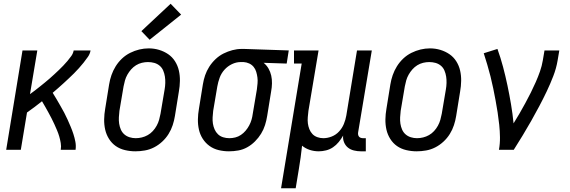

<svg xmlns="http://www.w3.org/2000/svg" viewBox="-20 -799 3040 1024"><path d="M13 0 100 -530H179L140 -297Q154 -307 167 -317Q180 -327 193 -337.5Q206 -348 219 -358.5Q232 -369 244.5 -380Q257 -391 269.5 -402.5Q282 -414 294 -425.5Q306 -437 317.5 -449Q329 -461 340 -474Q351 -487 360.5 -500.5Q370 -514 373 -530H463Q460 -512 449 -496Q438 -480 426 -465Q414 -450 401 -435.5Q388 -421 374.5 -407.5Q361 -394 347 -381Q333 -368 319 -355Q305 -342 290.5 -329.5Q276 -317 261 -304Q272 -287 282 -269.5Q292 -252 302.5 -234Q313 -216 322.5 -198Q332 -180 340.5 -161Q349 -142 357 -123Q365 -104 371.5 -84Q378 -64 382 -43Q386 -22 383 0H304Q307 -18 304 -36Q301 -54 296 -71Q291 -88 284 -104.5Q277 -121 270 -136.5Q263 -152 255 -167.5Q247 -183 238.5 -198.5Q230 -214 221.5 -229Q213 -244 204 -259Q184 -243 164 -228Q144 -213 124 -199L91 0Z M702 8Q674 8 646.5 1.5Q619 -5 597.5 -20Q576 -35 561.5 -58Q547 -81 541 -107.5Q535 -134 535.5 -162.5Q536 -191 541 -219L562 -349Q566 -374 574.5 -398.5Q583 -423 597 -445.5Q611 -468 630.5 -486.5Q650 -505 674 -517Q698 -529 723 -535Q748 -541 773 -541Q802 -541 828.5 -533Q855 -525 877 -510Q899 -495 913.5 -472Q928 -449 934 -422.5Q940 -396 939.5 -367.5Q939 -339 934 -311L913 -181Q909 -156 901 -131.5Q893 -107 879 -84.5Q865 -62 845 -43.5Q825 -25 801.5 -13Q778 -1 752.5 3.5Q727 8 702 8ZM704 -62Q720 -62 736.5 -66Q753 -70 768 -78.5Q783 -87 795 -100Q807 -113 815.5 -128.5Q824 -144 828.5 -160Q833 -176 836 -192L858 -322Q861 -339 861.5 -356.5Q862 -374 859.5 -390.5Q857 -407 850.5 -422.5Q844 -438 831.5 -448.5Q819 -459 803 -463.5Q787 -468 769 -468Q753 -468 736.5 -464Q720 -460 705.5 -451Q691 -442 679.5 -429Q668 -416 659.5 -401Q651 -386 646.5 -370Q642 -354 639 -338L617 -208Q615 -191 614 -173.5Q613 -156 615.5 -139.5Q618 -123 624.5 -108Q631 -93 643 -82.5Q655 -72 671 -67Q687 -62 704 -62ZM778 -587 734 -633 890 -779 946 -721Z M1201 8Q1173 8 1146 1.5Q1119 -5 1097.5 -20.5Q1076 -36 1061.5 -58.5Q1047 -81 1041 -107.5Q1035 -134 1035.5 -162.5Q1036 -191 1041 -219L1062 -349Q1066 -374 1074 -397.5Q1082 -421 1096 -443Q1110 -465 1129.5 -483.5Q1149 -502 1172 -513.5Q1195 -525 1219.5 -531.5Q1244 -538 1268 -538Q1272 -538 1275.5 -538Q1279 -538 1283 -538L1520 -530L1509 -460L1386 -464Q1402 -451 1412 -433.5Q1422 -416 1426.5 -396Q1431 -376 1430.5 -354Q1430 -332 1426 -311L1405 -181Q1401 -156 1393.5 -132Q1386 -108 1372.5 -86Q1359 -64 1340 -45Q1321 -26 1298.5 -13.5Q1276 -1 1251 3.5Q1226 8 1201 8ZM1203 -62Q1219 -62 1235 -66Q1251 -70 1265 -79.5Q1279 -89 1290 -102Q1301 -115 1309 -130Q1317 -145 1321.5 -160.5Q1326 -176 1328 -192L1350 -322Q1352 -338 1353.5 -354Q1355 -370 1353 -385.5Q1351 -401 1346.5 -416Q1342 -431 1332.5 -442.5Q1323 -454 1309 -460.5Q1295 -467 1279 -468H1271Q1269 -468 1267 -468Q1265 -468 1263 -468Q1240 -468 1217 -457Q1194 -446 1177 -427Q1160 -408 1151.5 -384.5Q1143 -361 1139 -338L1117 -208Q1115 -191 1114 -173.5Q1113 -156 1115.5 -140Q1118 -124 1124.5 -109Q1131 -94 1142.5 -83Q1154 -72 1170 -67Q1186 -62 1203 -62Z M1479 205 1589 -460H1548V-530H1679L1625 -208Q1623 -191 1621.5 -174Q1620 -157 1622 -141Q1624 -125 1630 -110Q1636 -95 1646.5 -84Q1657 -73 1672.5 -67.5Q1688 -62 1704 -62Q1727 -62 1749.5 -71Q1772 -80 1788.5 -98Q1805 -116 1814 -138Q1823 -160 1827 -183L1884 -530H1963L1890 -93Q1889 -87 1890 -81Q1891 -75 1894.5 -70.5Q1898 -66 1904 -64Q1910 -62 1916 -62H1931V8H1904Q1886 8 1867.5 3.5Q1849 -1 1835.5 -12Q1822 -23 1815 -40Q1808 -57 1810 -76Q1800 -58 1786.5 -41.5Q1773 -25 1756 -13.5Q1739 -2 1719 3Q1699 8 1680 8Q1655 8 1632 0.5Q1609 -7 1591 -22Q1588 9 1583.5 40Q1579 71 1574 102L1557 205Z M2202 8Q2174 8 2146.5 1.5Q2119 -5 2097.5 -20Q2076 -35 2061.5 -58Q2047 -81 2041 -107.5Q2035 -134 2035.5 -162.5Q2036 -191 2041 -219L2062 -349Q2066 -374 2074.5 -398.5Q2083 -423 2097 -445.5Q2111 -468 2130.5 -486.5Q2150 -505 2174 -517Q2198 -529 2223 -535Q2248 -541 2273 -541Q2302 -541 2328.5 -533Q2355 -525 2377 -510Q2399 -495 2413.5 -472Q2428 -449 2434 -422.5Q2440 -396 2439.5 -367.5Q2439 -339 2434 -311L2413 -181Q2409 -156 2401 -131.5Q2393 -107 2379 -84.5Q2365 -62 2345 -43.5Q2325 -25 2301.5 -13Q2278 -1 2252.5 3.5Q2227 8 2202 8ZM2204 -62Q2220 -62 2236.5 -66Q2253 -70 2268 -78.5Q2283 -87 2295 -100Q2307 -113 2315.5 -128.5Q2324 -144 2328.5 -160Q2333 -176 2336 -192L2358 -322Q2361 -339 2361.5 -356.5Q2362 -374 2359.5 -390.5Q2357 -407 2350.5 -422.5Q2344 -438 2331.5 -448.5Q2319 -459 2303 -463.5Q2287 -468 2269 -468Q2253 -468 2236.5 -464Q2220 -460 2205.5 -451Q2191 -442 2179.5 -429Q2168 -416 2159.5 -401Q2151 -386 2146.5 -370Q2142 -354 2139 -338L2117 -208Q2115 -191 2114 -173.5Q2113 -156 2115.5 -139.5Q2118 -123 2124.5 -108Q2131 -93 2143 -82.5Q2155 -72 2171 -67Q2187 -62 2204 -62Z M2641 0Q2647 -33 2646.5 -67Q2646 -101 2642.5 -134Q2639 -167 2634 -199.5Q2629 -232 2623 -264Q2617 -296 2610.5 -328Q2604 -360 2596 -391.5Q2588 -423 2579 -453.5Q2570 -484 2560 -515L2633 -538Q2650 -491 2663 -442Q2676 -393 2686.5 -343Q2697 -293 2705.5 -242.5Q2714 -192 2719 -141Q2736 -168 2751.5 -195Q2767 -222 2782 -249.5Q2797 -277 2811 -305Q2825 -333 2837.5 -361.5Q2850 -390 2860 -418.5Q2870 -447 2875 -477L2884 -530H2963L2954 -477Q2947 -435 2931 -393.5Q2915 -352 2896 -312Q2877 -272 2856 -232.5Q2835 -193 2813 -154Q2791 -115 2767.5 -76.5Q2744 -38 2720 0Z"/></svg>

Font: Iosevka Curly Slab Oblique
Style: Regular
Weight: 400
Italic angle: -9°
Monospace: yes
Designer: Belleve Invis
Foundry: Belleve Invis
Version: Version 11.1.0; ttfautohint (v1.8.3)